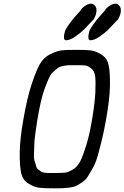

<svg xmlns="http://www.w3.org/2000/svg" viewBox="-20 -1020 674 1040"><path d="M339 -802H337Q329 -802 327 -813Q326 -822 327.5 -831.5Q329 -841 331.5 -849.5Q334 -858 341.5 -869.5Q349 -881 353.5 -888Q358 -895 368.5 -908Q379 -921 384 -927Q389 -933 402 -947Q415 -961 419 -966Q417 -967 425 -975.5Q433 -984 447 -992Q461 -1000 473 -1000H474Q484 -1000 492 -992Q500 -984 502 -974Q503 -964 502 -955Q501 -946 498 -937.5Q495 -929 491.5 -922.5Q488 -916 485.5 -912.5Q483 -909 482 -910Q451 -876 434.5 -859.5Q418 -843 388.5 -822.5Q359 -802 339 -802ZM471 -802H469Q461 -802 459 -813Q458 -822 459.5 -831.5Q461 -841 463.5 -849.5Q466 -858 473.5 -869.5Q481 -881 485.5 -888Q490 -895 500.5 -908Q511 -921 516 -927Q521 -933 534 -947Q547 -961 551 -966Q549 -967 557 -975.5Q565 -984 579 -992Q593 -1000 605 -1000H606Q616 -1000 624 -992Q632 -984 634 -974Q635 -964 634 -955Q633 -946 630 -937.5Q627 -929 623.5 -922.5Q620 -916 617.5 -912.5Q615 -909 614 -910Q583 -876 566.5 -859.5Q550 -843 520.5 -822.5Q491 -802 471 -802ZM272 0Q218 0 192.5 -3Q167 -6 135 -25Q103 -44 94.5 -83.5Q86 -123 87 -196.5Q88 -270 108 -381Q127 -489 150.5 -561Q174 -633 194.5 -670.5Q215 -708 251.5 -726Q288 -744 312.5 -747Q337 -750 389 -750Q391 -750 392 -750Q446 -750 471.5 -747Q497 -744 528.5 -725Q560 -706 568.5 -666.5Q577 -627 575.5 -553.5Q574 -480 554 -369Q543 -308 531 -259Q519 -210 508.5 -173.5Q498 -137 482.5 -109.5Q467 -82 455.5 -63.5Q444 -45 425 -32.5Q406 -20 393.5 -13.5Q381 -7 357 -4Q333 -1 319 -0.5Q305 0 275 0Q273 0 272 0ZM276 -83Q279 -83 284 -83Q317 -83 333.5 -85Q350 -87 375 -102Q400 -117 415 -147Q430 -177 448 -235.5Q466 -294 480 -381Q494 -465 496.5 -521Q499 -577 495.5 -606Q492 -635 474.5 -649Q457 -663 444 -665Q431 -667 401 -667Q393 -667 389 -667Q386 -667 382 -667Q360 -667 349.5 -666.5Q339 -666 321 -662.5Q303 -659 293 -651.5Q283 -644 268.5 -630.5Q254 -617 244 -594.5Q234 -572 222.5 -541.5Q211 -511 201 -467.5Q191 -424 182 -369Q175 -326 170.5 -291Q166 -256 165.5 -229Q165 -202 164 -180.5Q163 -159 168.5 -144Q174 -129 176.5 -118Q179 -107 189 -100.5Q199 -94 203.5 -90Q208 -86 222 -84.5Q236 -83 242 -83Q248 -83 265 -83Q272 -83 276 -83Z"/></svg>

Font: Hermit LightItalic
Style: Regular
Weight: 300
Italic angle: -10°
Designer: Pablo Caro
Version: Version 2.000;PS 002.000;hotconv 1.0.88;makeotf.lib2.5.64775